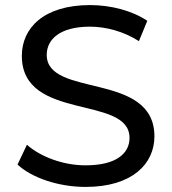

<svg xmlns="http://www.w3.org/2000/svg" viewBox="-20 -728 676 756"><path d="M317 8C502 8 588 -84 588 -191C588 -448 164 -341 164 -512C164 -573 216 -623 334 -623C396 -623 466 -605 527 -566L560 -646C501 -686 416 -708 335 -708C150 -708 66 -616 66 -508C66 -248 490 -356 490 -185C490 -124 438 -77 317 -77C228 -77 139 -111 86 -158L49 -80C105 -28 210 8 317 8Z"/></svg>

Font: AWKNG-Font Medium
Style: Regular
Weight: 500
Designer: Awakening Church
Foundry: Awakening Church
Version: Version 1.700;PS 001.700;hotconv 1.0.88;makeotf.lib2.5.64775